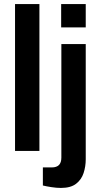

<svg xmlns="http://www.w3.org/2000/svg" viewBox="-20 -743 496 945"><path d="M54 0V-723H174V0ZM280 182Q258 182 232.5 178Q207 174 191 170V81H235Q282 81 282 33V-526H402V41Q402 76 391.5 108.5Q381 141 354.5 161.5Q328 182 280 182ZM281 -608V-723H402V-608Z"/></svg>

Font: Archivo Narrow
Style: Bold
Weight: 700
Designer: Hector Gatti
Foundry: Omnibus-Type
Version: Version 3.002